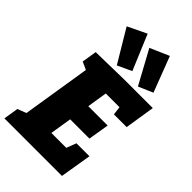

<svg xmlns="http://www.w3.org/2000/svg" viewBox="-310 -1117 1215 1215"><g transform="rotate(45 297.0 -510.0)"><path d="M422 -211H538L503 0H-12L4 -100L84 -131L60 -106L139 -600L158 -571L84 -605L100 -705L350 -710H606L574 -508H460L450 -591L479 -565H301L335 -595L304 -400L283 -430H482L459 -290H258L292 -325L257 -105L238 -145H427L385 -115ZM254 -740 123 -959 250 -1020 349 -784ZM443 -740 321 -964 449 -1020 540 -782Z"/></g></svg>

Font: Bitter Thin Black
Style: Italic
Weight: 900
Italic angle: -9°
Version: Version 3.020